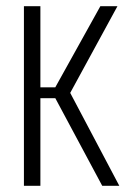

<svg xmlns="http://www.w3.org/2000/svg" viewBox="-20 -598 412 618"><path d="M57 0V-578H110V-317H158L303 -578H358L206 -299L364 0H309L158 -282H110V0Z"/></svg>

Font: Oswald ExtraLight
Style: Regular
Weight: 250
Designer: Vernon Adams
Foundry: Vernon Adams
Version: Version 4.103;gftools[0.9.33.dev8+g029e19f]